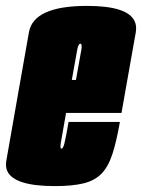

<svg xmlns="http://www.w3.org/2000/svg" viewBox="-52 -626 481 651"><path d="M134 5Q-4.5 5 -27.5 -46.5Q-34 -61.5 -30.5 -81.5Q-15.5 -168 7.5 -298Q30.5 -428 46.2 -517Q62 -606 243 -606Q381 -606 404.5 -554Q412 -538 408.5 -517Q392.5 -428 370.5 -303Q365 -271 360 -243H172Q157 -160 154.5 -143.5Q151 -124.5 155.5 -122Q156 -122 156.5 -122Q162 -122 166.5 -140Q171 -158 180.5 -212.5H354.5Q343 -146.5 329.2 -104Q315.5 -61.5 292.8 -37.8Q270 -14 232 -4.5Q194 5 134 5ZM191.5 -355H205.5Q220 -435 223.5 -455.5Q227 -475 222 -477.5Q221.5 -478 220.5 -478Q213.5 -478 209.5 -455.5Q206.5 -438 191.5 -355Z"/></svg>

Font: Anybody UltraCondensed Black
Style: Italic
Weight: 900
Width: 1
Italic angle: -10°
Designer: Tyler Finck
Foundry: Etcetera Type Company
Version: Version 1.010; ttfautohint (v1.8.3) -l 8 -r 50 -G 200 -x 14 